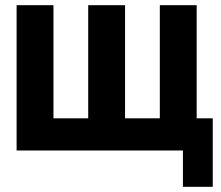

<svg xmlns="http://www.w3.org/2000/svg" viewBox="-20 -580 850 740"><path d="M462 -560V-124H596V-560H738V-124H800V140H685V0H44V-560H186V-124H320V-560Z"/></svg>

Font: Tektur SemiCondensed SemiBold
Style: Regular
Weight: 600
Width: 4
Designer: Adam Jagosz
Foundry: Adam Jagosz
Version: Version 1.005;gftools[0.9.30]